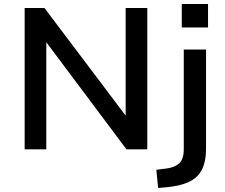

<svg xmlns="http://www.w3.org/2000/svg" viewBox="-20 -745 1124 958"><path d="M103 0V-705H202L607 -168V-705H715V0H611L212 -533H211V0ZM887 -608V-725H1018V-608ZM769 193 760 102 809 96Q851 91 874 70Q897 49 897 -1V-498H1008V-3Q1008 41 998 75Q988 109 966 132Q944 155 909 168.5Q874 182 823 188Z"/></svg>

Font: Nunito Sans 7pt SemiBold
Style: Regular
Weight: 600
Designer: Vernon Adams
Foundry: Vernon Adams
Version: Version 3.101;gftools[0.9.27]